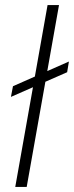

<svg xmlns="http://www.w3.org/2000/svg" viewBox="-20 -735 291 755"><path d="M23 -354 31 -396 251 -493 244 -451ZM40 0 167 -715H212L85 0Z"/></svg>

Font: DM Sans 28pt ExtraLight
Style: Italic
Weight: 250
Italic angle: -10°
Version: Version 4.004;gftools[0.9.30]